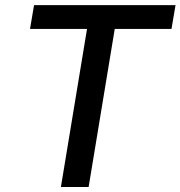

<svg xmlns="http://www.w3.org/2000/svg" viewBox="-20 -748 722 768"><path d="M100.1 -632.3 116.2 -727.5H682.1L666 -632.3H439L334.5 0H223.6L328.1 -632.3Z"/></svg>

Font: Inter 18pt Medium
Style: Italic
Weight: 500
Italic angle: -9.3988°
Designer: Rasmus Andersson
Foundry: rsms
Version: Version 4.001;git-66647c0bb